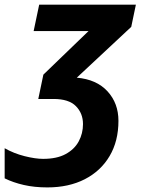

<svg xmlns="http://www.w3.org/2000/svg" viewBox="-64 -566 631 828"><path d="M140.1 242.2Q84.5 242.2 38.6 231.7Q-7.3 221.2 -43.9 203.1V73.2Q-4.4 95.7 42 107.4Q88.4 119.1 122.1 119.1Q181.2 119.1 219.2 98.4Q257.3 77.6 275.6 43.5Q293.9 9.3 293.9 -30.8Q293.9 -77.1 263.4 -108.2Q232.9 -139.2 167 -139.2H101.1L123 -244.1L317.9 -432.1H81.1L105 -545.9H522L502 -450.2L267.1 -231Q352.5 -223.6 399.7 -172.1Q446.8 -120.6 446.8 -44.9Q446.8 42.5 408.7 106.9Q370.6 171.4 301.8 206.8Q232.9 242.2 140.1 242.2Z"/></svg>

Font: Open Sans
Style: Bold Italic
Weight: 700
Italic angle: -12°
Designer: Monotype Design Team
Foundry: Monotype Imaging Inc.
Version: Version 3.003; ttfautohint (v1.8.4)